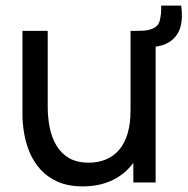

<svg xmlns="http://www.w3.org/2000/svg" viewBox="-20 -650 668 684"><path d="M554 -630H625.5Q632 -584.5 622.2 -552Q612.5 -519.5 583.5 -500.5Q558 -484.5 525.8 -483.5Q493.5 -482.5 463 -486.5V-540Q474 -540.5 485 -540.5Q496 -540.5 507 -543Q542.5 -550 549 -575.8Q555.5 -601.5 554 -630ZM275 14Q223 14 185.8 -2.5Q148.5 -19 124 -46.5Q99.5 -74 85.5 -107.5Q71.5 -141 65.8 -176Q60 -211 60 -241.5V-540H150V-269.5Q150 -231.5 157 -196Q164 -160.5 180.8 -132Q197.5 -103.5 225.8 -87Q254 -70.5 296.5 -70.5Q330 -70.5 357.5 -82Q385 -93.5 404.5 -116.2Q424 -139 434.5 -174Q445 -209 445 -255.5L503.5 -237.5Q503.5 -159.5 475.2 -103Q447 -46.5 395.8 -16.2Q344.5 14 275 14ZM455 0V-144.5H445V-540H534.5V0Z"/></svg>

Font: Manrope ExtraLight Medium
Style: Regular
Weight: 500
Version: Version 4.504